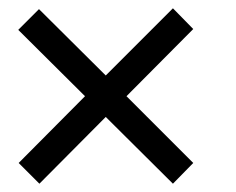

<svg xmlns="http://www.w3.org/2000/svg" viewBox="-20 -605 568 463"><path d="M74 -583 24 -533 185 -373 25 -212 75 -162 235 -323 397 -162 446 -212 285 -373 446 -535 397 -585 235 -423Z"/></svg>

Font: Cheyenne Sans
Style: Italic
Weight: 400
Italic angle: -8.13011°
Designer: The Public Sans project authors (U.S. Web Design System), Libre Franklin designed by Pablo Impallari and Rodrigo Fuenzal
Foundry: The Cheyenne Sans Project Authors
Version: Version 2.007